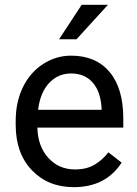

<svg xmlns="http://www.w3.org/2000/svg" viewBox="-20 -770 570 800"><path d="M287.6 9.8Q180.2 9.8 112.8 -60.8Q45.4 -131.3 45.4 -249.5V-266.1Q45.4 -344.7 75.4 -406.5Q105.5 -468.3 159.4 -503.2Q213.4 -538.1 276.4 -538.1Q379.4 -538.1 436.5 -470.2Q493.7 -402.3 493.7 -275.9V-238.3H135.7Q137.7 -160.2 181.4 -112.1Q225.1 -64 292.5 -64Q340.3 -64 373.5 -83.5Q406.7 -103 431.6 -135.3L486.8 -92.3Q420.4 9.8 287.6 9.8ZM276.4 -463.9Q221.7 -463.9 184.6 -424.1Q147.5 -384.3 138.7 -312.5H403.3V-319.3Q399.4 -388.2 366.2 -426Q333 -463.9 276.4 -463.9ZM320.3 -750H429.7L298.8 -606.4H226.1Z"/></svg>

Font: RobotoSquareBracket
Style: Square-Bracket
Weight: 400
Version: Version 2.137; 2017